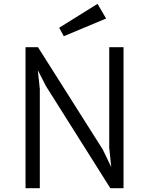

<svg xmlns="http://www.w3.org/2000/svg" viewBox="-20 -997 790 1017"><path d="M115.2 -747.1H181.2L524.9 -204.1L569.3 -111.8L558.6 -214.4V-747.1H634.3V0H564.5L223.1 -541.5L180.2 -625.5L190.9 -525.9V0H115.2ZM293.5 -850.1 496.6 -976.6 542 -898.9 317.9 -805.2Z"/></svg>

Font: Armata
Style: Regular
Weight: 400
Designer: Viktoriya Grabowska
Foundry: Viktoriya Grabowska
Version: Version 1.002